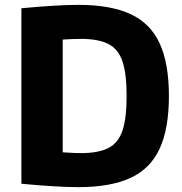

<svg xmlns="http://www.w3.org/2000/svg" viewBox="-20 -760 749 790"><path d="M302 10Q256 10 193 6Q130 2 68 -4V-726Q130 -732 193 -736Q256 -740 302 -740Q435 -740 517 -702Q599 -664 637 -581.5Q675 -499 675 -365Q675 -231 637 -148.5Q599 -66 517 -28Q435 10 302 10ZM313 -130Q385 -130 426 -151Q467 -172 484 -223Q501 -274 501 -365Q501 -456 484 -507Q467 -558 426 -579Q385 -600 313 -600Q288 -600 251.5 -598Q215 -596 161 -591L238 -669V-61L161 -139Q215 -135 251.5 -132.5Q288 -130 313 -130Z"/></svg>

Font: M PLUS 2 Thin ExtraBold
Style: Regular
Weight: 800
Version: Version 1.001